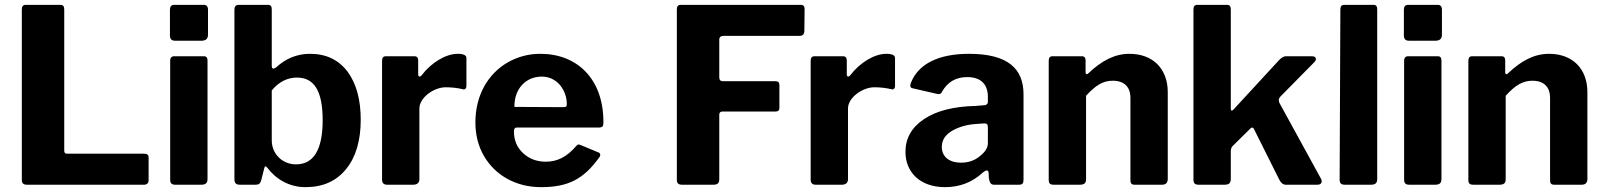

<svg xmlns="http://www.w3.org/2000/svg" viewBox="-20 -762 6618 792"><path d="M70 -21C70 -6 76 0 92 0H574C586 0 593 -7 593 -18V-113C593 -123 587 -128 575 -128H256C248 -128 245 -132 245 -141V-724C245 -736 240 -742 229 -742H86C75 -742 70 -736 70 -723Z M838 -723C838 -735 831 -742 822 -742H698C687 -742 681 -735 681 -722V-617C681 -601 687 -594 703 -594H811C829 -594 838 -602 838 -619ZM836 -513C836 -524 831 -530 821 -530H699C688 -530 682 -524 682 -511V-21C682 -6 688 0 704 0H809C829 0 836 -7 836 -24Z M1035 0C1048 0 1054 -5 1058 -20L1070 -68C1071 -73 1073 -76 1075 -76C1076 -76 1079 -74 1082 -71C1117 -24 1172 10 1240 10C1312 10 1368 -15 1408 -65C1448 -114 1468 -182 1468 -268C1468 -351 1450 -417 1414 -466C1377 -515 1326 -540 1259 -540C1206 -540 1159 -521 1119 -484C1114 -481 1111 -479 1108 -479C1103 -479 1101 -483 1101 -491V-724C1101 -736 1096 -742 1086 -742H964C953 -742 947 -735 947 -723V-22C947 -7 954 0 970 0ZM1101 -389C1130 -424 1165 -442 1205 -442C1276 -442 1311 -387 1311 -266C1311 -145 1274 -84 1201 -84C1146 -84 1101 -126 1101 -183Z M1684 0C1701 0 1710 -8 1710 -23V-315C1710 -358 1768 -402 1819 -402C1844 -402 1868 -399 1889 -394C1891 -394 1892 -393 1893 -393C1899 -393 1904 -398 1904 -407V-523C1904 -534 1892 -540 1868 -540C1819 -540 1759 -504 1719 -451C1716 -448 1713 -446 1711 -446C1708 -446 1705 -449 1705 -454V-513C1705 -524 1700 -530 1689 -530H1572C1561 -530 1556 -524 1556 -511V-20C1556 -7 1563 0 1577 0Z M2100 -220C2100 -231 2104 -236 2112 -236H2452C2468 -237 2469 -243 2469 -260C2469 -435 2362 -540 2209 -540C2160 -540 2116 -528 2075 -505C1993 -458 1941 -369 1941 -257C1941 -205 1953 -159 1976 -119C2023 -38 2109 10 2212 10C2322 10 2387 -22 2452 -113C2455 -116 2456 -120 2456 -123C2456 -128 2454 -131 2449 -133L2377 -163C2372 -165 2369 -166 2367 -166C2364 -166 2362 -165 2359 -162C2318 -114 2279 -95 2231 -95C2194 -95 2163 -107 2138 -130C2113 -153 2100 -183 2100 -220ZM2102 -321C2102 -322 2102 -323 2102 -324C2102 -395 2148 -446 2215 -446C2281 -446 2318 -386 2318 -334C2318 -322 2316 -320 2301 -320Z M2772 -21C2772 -6 2778 0 2794 0H2921C2940 0 2947 -6 2947 -23V-289C2947 -298 2952 -302 2961 -302H3180C3190 -302 3195 -307 3195 -316V-411C3195 -422 3190 -427 3179 -427H2962C2952 -427 2947 -432 2947 -443V-598C2947 -609 2953 -614 2966 -614H3278C3291 -614 3298 -621 3298 -635L3299 -725C3299 -736 3294 -742 3284 -742H2788C2777 -742 2772 -736 2772 -723Z M3452 0C3469 0 3478 -8 3478 -23V-315C3478 -358 3536 -402 3587 -402C3612 -402 3636 -399 3657 -394C3659 -394 3660 -393 3661 -393C3667 -393 3672 -398 3672 -407V-523C3672 -534 3660 -540 3636 -540C3587 -540 3527 -504 3487 -451C3484 -448 3481 -446 3479 -446C3476 -446 3473 -449 3473 -454V-513C3473 -524 3468 -530 3457 -530H3340C3329 -530 3324 -524 3324 -511V-20C3324 -7 3331 0 3345 0Z M4035 -51C4042 -56 4047 -59 4050 -59C4055 -59 4057 -56 4058 -50L4059 -28C4062 -9 4067 0 4080 0H4183C4198 0 4202 -6 4202 -22V-373C4202 -480 4136 -540 3977 -540C3856 -540 3771 -501 3739 -424C3736 -418 3735 -413 3735 -409C3735 -403 3738 -399 3744 -398L3844 -375C3847 -374 3850 -374 3853 -374C3859 -374 3863 -377 3866 -384C3889 -424 3923 -444 3970 -444C4025 -444 4055 -415 4055 -363V-342C4055 -333 4048 -328 4040 -328L4004 -325C3914 -323 3843 -305 3792 -271C3741 -237 3715 -192 3715 -136C3715 -49 3778 10 3878 10C3939 10 3991 -10 4035 -51ZM4055 -171C4055 -153 4044 -135 4022 -118C4001 -100 3975 -91 3944 -91C3895 -91 3865 -116 3865 -156C3865 -185 3880 -207 3910 -224C3939 -240 3973 -249 4012 -251L4040 -253C4052 -253 4055 -248 4055 -236Z M4434 0C4453 0 4460 -7 4460 -23V-367C4499 -410 4530 -429 4570 -429C4618 -429 4643 -403 4643 -358V-20C4643 -5 4647 0 4662 0H4773C4789 0 4797 -8 4797 -24V-382C4797 -478 4736 -540 4639 -540C4578 -540 4525 -512 4470 -460C4467 -457 4465 -456 4463 -456C4460 -456 4458 -459 4458 -464V-513C4458 -524 4453 -530 4443 -530H4322C4311 -530 4306 -524 4306 -511V-20C4306 -5 4312 0 4327 0Z M5259 -335C5256 -340 5255 -345 5255 -350C5255 -354 5257 -358 5261 -363L5401 -505C5406 -510 5408 -514 5408 -519C5408 -526 5402 -530 5391 -530H5284C5276 -530 5267 -525 5257 -515L5069 -311C5066 -308 5064 -306 5061 -306C5058 -306 5057 -309 5057 -314V-724C5057 -736 5052 -742 5042 -742H4919C4908 -742 4903 -736 4903 -723V-21C4903 -6 4909 0 4925 0H5031C5050 0 5057 -7 5057 -24V-136C5057 -148 5060 -156 5066 -161L5137 -231C5140 -234 5143 -236 5145 -236C5148 -236 5151 -233 5154 -227L5257 -21C5264 -7 5273 0 5284 0H5415C5426 0 5432 -6 5432 -14C5432 -18 5431 -21 5430 -23Z M5661 -724C5661 -736 5656 -742 5646 -742H5525C5514 -742 5509 -736 5509 -723L5506 -21C5506 -6 5512 0 5528 0H5634C5654 0 5661 -7 5661 -24Z M5928 -723C5928 -735 5921 -742 5912 -742H5788C5777 -742 5771 -735 5771 -722V-617C5771 -601 5777 -594 5793 -594H5901C5919 -594 5928 -602 5928 -619ZM5926 -513C5926 -524 5921 -530 5911 -530H5789C5778 -530 5772 -524 5772 -511V-21C5772 -6 5778 0 5794 0H5899C5919 0 5926 -7 5926 -24Z M6165 0C6184 0 6191 -7 6191 -23V-367C6230 -410 6261 -429 6301 -429C6349 -429 6374 -403 6374 -358V-20C6374 -5 6378 0 6393 0H6504C6520 0 6528 -8 6528 -24V-382C6528 -478 6467 -540 6370 -540C6309 -540 6256 -512 6201 -460C6198 -457 6196 -456 6194 -456C6191 -456 6189 -459 6189 -464V-513C6189 -524 6184 -530 6174 -530H6053C6042 -530 6037 -524 6037 -511V-20C6037 -5 6043 0 6058 0Z"/></svg>

Font: Libre Franklin
Style: Bold
Weight: 700
Designer: Pablo Impallari, Rodrigo Fuenzalida
Foundry: Impallari Type
Version: Version 1.002; ttfautohint (v1.5)